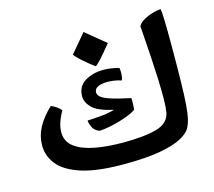

<svg xmlns="http://www.w3.org/2000/svg" viewBox="-86 -661 865 776"><g transform="rotate(-15 346.5 -272.5)"><path d="M341.8 11.2Q228 11.2 162.4 -10.7Q96.7 -32.7 69.1 -68.6Q41.5 -104.5 41.5 -146.5Q41.5 -186.5 60.3 -221.9Q79.1 -257.3 116.2 -292.5Q126 -290 138.7 -281Q151.4 -272 157.2 -263.7Q143.1 -238.8 136.5 -217.8Q129.9 -196.8 129.9 -179.7Q129.9 -139.6 160.9 -116.7Q191.9 -93.8 244.1 -84Q296.4 -74.2 360.8 -74.2Q449.7 -74.2 501.7 -88.6Q553.7 -103 561.5 -147.9Q564.9 -169.4 565.2 -205.8Q565.4 -242.2 563.7 -285.6Q562 -329.1 559.3 -372.6Q556.6 -416 554 -452.4Q551.3 -488.8 549.8 -510.3Q558.1 -527.3 587.2 -540.5Q616.2 -553.7 647 -556.2Q649.4 -540 650.4 -505.9Q651.4 -471.7 651.4 -398.4Q651.4 -307.6 650.1 -248.8Q648.9 -189.9 646 -153.8Q643.1 -117.7 637.9 -96.9Q632.8 -76.2 624.5 -61.5Q614.7 -43.9 584 -27.1Q553.2 -10.3 494.4 0.5Q435.5 11.2 341.8 11.2ZM281.2 -145Q261.7 -151.9 253.4 -168.9Q245.1 -186 245.1 -197.3Q279.8 -199.2 304.7 -201.4Q329.6 -203.6 359.4 -211.4Q293.5 -226.6 271.2 -249.5Q249 -272.5 249 -296.9Q249 -338.9 282 -358.9Q314.9 -378.9 359.4 -378.9Q389.2 -378.9 424.3 -369.6Q424.8 -367.7 425.5 -362.8Q426.3 -357.9 426.3 -349.6Q426.3 -342.8 425 -332.8Q423.8 -322.8 419.9 -318.4Q403.3 -323.7 389.4 -325.7Q375.5 -327.6 363.3 -327.6Q338.9 -327.6 323.2 -320.6Q307.6 -313.5 307.6 -297.9Q307.6 -288.1 317.6 -279.1Q327.6 -270 356 -260.5Q384.3 -251 439.5 -239.3Q439.9 -235.8 439.9 -232.7Q439.9 -229.5 439.9 -225.6Q439.9 -219.7 439.5 -208.7Q439 -197.8 438 -190.9Q425.8 -181.6 398.2 -171.1Q370.6 -160.6 338.6 -153.3Q306.6 -146 281.2 -145ZM333.5 -400.9Q306.2 -420.9 283.2 -441.9Q260.3 -462.9 256.8 -470.2L321.8 -547.4L405.3 -479Q373 -439 356.2 -420.9Q339.4 -402.8 333.5 -400.9Z"/></g></svg>

Font: Harmattan
Style: Bold
Weight: 700
Designer: George W. Nuss III and SIL International
Foundry: SIL International
Version: Version 4.000